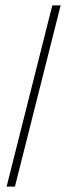

<svg xmlns="http://www.w3.org/2000/svg" viewBox="-20 -694 250 714"><path d="M4.5 0 174.5 -674H205.5L35.5 0Z"/></svg>

Font: Anybody ExtraLight
Style: Regular
Weight: 200
Designer: Tyler Finck
Foundry: Etcetera Type Company
Version: Version 1.010; ttfautohint (v1.8.3) -l 8 -r 50 -G 200 -x 14 